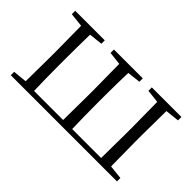

<svg xmlns="http://www.w3.org/2000/svg" viewBox="-73 -796 1079 1079"><g transform="rotate(45 467.0 -256.0)"><path d="M165 0H889V-27L806 -36L804 -227V-285L806 -476L889 -485V-512H654V-485L733 -476L735 -285V-227L733 -30H503C501 -85 500 -171 500 -227V-285C500 -339 501 -420 503 -476L582 -485V-512H353V-485L431 -476L433 -285V-227L431 -30H200C198 -85 197 -171 197 -227V-285C197 -338 198 -420 199 -476L280 -485V-512H45V-485L128 -476L130 -285V-227L128 -35L45 -27V0Z"/></g></svg>

Font: Noto Serif CJK TC Light
Style: Regular
Weight: 300
Designer: Ryoko NISHIZUKA 西塚涼子 (kana & ideographs); Frank Grießhammer (Latin, Greek & Cyrillic); Wenlong ZHANG 张文龙 (bopomofo); San
Foundry: Adobe
Version: Version 2.001;hotconv 1.1.0;makeotfexe 2.6.0